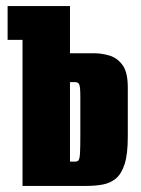

<svg xmlns="http://www.w3.org/2000/svg" viewBox="-20 -611 465 631"><path d="M54 0V-480H5V-591H210V-436H289Q314 -436 339.5 -428.5Q365 -421 382.5 -397.5Q400 -374 400 -324V-161Q400 -104 389.5 -71.5Q379 -39 360.5 -24Q342 -9 317.5 -4.5Q293 0 264 0ZM210 -80H228Q235 -80 238.5 -85Q242 -90 243 -108Q244 -126 244 -166V-291Q244 -311 243 -321.5Q242 -332 238.5 -336.5Q235 -341 227 -341H210Z"/></svg>

Font: Alumni Sans Black
Style: Regular
Weight: 900
Designer: Robert E. Leuschke
Foundry: Robert E. Leuschke
Version: Version 1.018